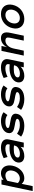

<svg xmlns="http://www.w3.org/2000/svg" viewBox="1536 -2104 688 3923"><g transform="rotate(-90 1879.5 -142.0)"><path d="M71.8 -455.1H172.9L164.1 -414.1Q199.2 -439.9 231.7 -452.9Q264.2 -465.8 301.8 -465.8Q346.2 -465.8 379.6 -448Q413.1 -430.2 433.6 -398.7Q454.1 -367.2 460 -323Q465.8 -278.8 455.1 -227.1Q443.8 -174.8 418.9 -130.9Q394 -86.9 360.6 -55.4Q327.1 -23.9 285.6 -6.3Q244.1 11.2 200.2 11.2Q162.1 11.2 135.5 -2.4Q108.9 -16.1 85 -42L38.1 182.1H-62ZM102.1 -122.1Q116.2 -102.1 142.1 -91.1Q168 -80.1 193.8 -80.1Q251 -80.1 295.4 -120.6Q339.8 -161.1 354 -227.1Q368.2 -293 340.6 -334Q313 -375 255.9 -375Q230 -375 200 -364.5Q169.9 -354 147 -334Z M522.9 -130.9Q531.7 -170.9 559.8 -200.9Q587.9 -231 627 -251Q666 -271 712.9 -281Q759.8 -291 807.1 -291Q833 -291 851.6 -290Q870.1 -289.1 888.7 -287.1L892.1 -305.2Q899.9 -340.8 876 -358.4Q852.1 -376 807.1 -376Q766.1 -376 721.4 -364.5Q676.8 -353 633.8 -331.1L609.9 -410.2Q659.7 -436 714.8 -450.9Q770 -465.8 826.7 -465.8Q863.8 -465.8 897.9 -457.5Q932.1 -449.2 956.5 -430.2Q981 -411.1 991.5 -380.6Q1002 -350.1 991.7 -305.2L927.7 0H828.1L841.8 -66.9Q810.1 -29.8 759 -9.3Q708 11.2 653.8 11.2Q621.1 11.2 593.5 2.2Q565.9 -6.8 548.3 -24.9Q530.8 -43 523.4 -69.6Q516.1 -96.2 522.9 -130.9ZM698.7 -79.1Q729 -79.1 756.3 -86.7Q783.7 -94.2 806.9 -107.7Q830.1 -121.1 845.5 -140.1Q860.8 -159.2 865.7 -182.1L870.1 -199.2Q846.7 -203.1 825.7 -203.6Q804.7 -204.1 789.1 -204.1Q714.8 -204.1 672.9 -184.6Q630.9 -165 624 -136.2Q611.8 -79.1 698.7 -79.1Z M1514.6 -136.2Q1505.9 -91.8 1479.7 -64Q1453.6 -36.1 1418.7 -19Q1383.8 -2 1343.3 4.6Q1302.7 11.2 1265.6 11.2Q1203.6 11.2 1146.2 -6.8Q1088.9 -24.9 1049.8 -54.2L1109.9 -137.2Q1156.7 -106 1198.7 -93Q1240.7 -80.1 1285.6 -80.1Q1346.7 -80.1 1377.2 -93Q1407.7 -106 1412.6 -128.9Q1415 -140.1 1408.4 -147.5Q1401.9 -154.8 1385.3 -160.9Q1368.7 -167 1340.8 -173.1Q1313 -179.2 1270 -186Q1235.8 -191.9 1206.3 -200.4Q1176.8 -209 1156.2 -224.6Q1135.7 -240.2 1126.2 -264.2Q1116.7 -288.1 1124 -324.2Q1131.8 -360.8 1156.7 -387.9Q1181.6 -415 1215.8 -432.6Q1250 -450.2 1289.8 -458Q1329.6 -465.8 1367.7 -465.8Q1421.9 -465.8 1469.2 -451.9Q1516.6 -438 1548.8 -412.1L1491.7 -334Q1460 -357.9 1425.3 -366.5Q1390.6 -375 1347.7 -375Q1329.6 -375 1309.8 -373Q1290 -371.1 1272.5 -365.5Q1254.9 -359.9 1241.9 -350.3Q1229 -340.8 1225.6 -327.1Q1221.7 -309.1 1251.2 -297.6Q1280.8 -286.1 1356 -274.9Q1397 -269 1429.4 -260Q1461.9 -251 1483.4 -235.6Q1504.9 -220.2 1513.9 -196Q1522.9 -171.9 1514.6 -136.2Z M2060.5 -136.2Q2051.8 -91.8 2025.6 -64Q1999.5 -36.1 1964.6 -19Q1929.7 -2 1889.2 4.6Q1848.6 11.2 1811.5 11.2Q1749.5 11.2 1692.1 -6.8Q1634.8 -24.9 1595.7 -54.2L1655.8 -137.2Q1702.6 -106 1744.6 -93Q1786.6 -80.1 1831.5 -80.1Q1892.6 -80.1 1923.1 -93Q1953.6 -106 1958.5 -128.9Q1960.9 -140.1 1954.3 -147.5Q1947.8 -154.8 1931.2 -160.9Q1914.6 -167 1886.7 -173.1Q1858.9 -179.2 1815.9 -186Q1781.7 -191.9 1752.2 -200.4Q1722.7 -209 1702.1 -224.6Q1681.6 -240.2 1672.1 -264.2Q1662.6 -288.1 1669.9 -324.2Q1677.7 -360.8 1702.6 -387.9Q1727.5 -415 1761.7 -432.6Q1795.9 -450.2 1835.7 -458Q1875.5 -465.8 1913.6 -465.8Q1967.8 -465.8 2015.1 -451.9Q2062.5 -438 2094.7 -412.1L2037.6 -334Q2005.9 -357.9 1971.2 -366.5Q1936.5 -375 1893.6 -375Q1875.5 -375 1855.7 -373Q1835.9 -371.1 1818.4 -365.5Q1800.8 -359.9 1787.8 -350.3Q1774.9 -340.8 1771.5 -327.1Q1767.6 -309.1 1797.1 -297.6Q1826.7 -286.1 1901.9 -274.9Q1942.9 -269 1975.3 -260Q2007.8 -251 2029.3 -235.6Q2050.8 -220.2 2059.8 -196Q2068.8 -171.9 2060.5 -136.2Z M2160.6 -130.9Q2169.4 -170.9 2197.5 -200.9Q2225.6 -231 2264.6 -251Q2303.7 -271 2350.6 -281Q2397.5 -291 2444.8 -291Q2470.7 -291 2489.3 -290Q2507.8 -289.1 2526.4 -287.1L2529.8 -305.2Q2537.6 -340.8 2513.7 -358.4Q2489.7 -376 2444.8 -376Q2403.8 -376 2359.1 -364.5Q2314.5 -353 2271.5 -331.1L2247.6 -410.2Q2297.4 -436 2352.5 -450.9Q2407.7 -465.8 2464.4 -465.8Q2501.5 -465.8 2535.6 -457.5Q2569.8 -449.2 2594.2 -430.2Q2618.7 -411.1 2629.2 -380.6Q2639.6 -350.1 2629.4 -305.2L2565.4 0H2465.8L2479.5 -66.9Q2447.8 -29.8 2396.7 -9.3Q2345.7 11.2 2291.5 11.2Q2258.8 11.2 2231.2 2.2Q2203.6 -6.8 2186 -24.9Q2168.5 -43 2161.1 -69.6Q2153.8 -96.2 2160.6 -130.9ZM2336.4 -79.1Q2366.7 -79.1 2394 -86.7Q2421.4 -94.2 2444.6 -107.7Q2467.8 -121.1 2483.2 -140.1Q2498.5 -159.2 2503.4 -182.1L2507.8 -199.2Q2484.4 -203.1 2463.4 -203.6Q2442.4 -204.1 2426.8 -204.1Q2352.5 -204.1 2310.5 -184.6Q2268.6 -165 2261.7 -136.2Q2249.5 -79.1 2336.4 -79.1Z M3112.3 0H3011.7L3070.3 -280.8Q3081.5 -334 3065.9 -354.5Q3050.3 -375 3012.7 -375Q2956.5 -375 2911.6 -329.6Q2866.7 -284.2 2849.6 -204.1L2806.6 0H2705.6L2801.3 -455.1H2902.3L2878.4 -340.8Q2906.2 -399.9 2954.3 -432.9Q3002.4 -465.8 3062.5 -465.8Q3132.3 -465.8 3161.9 -420.4Q3191.4 -375 3171.4 -280.8Z M3742.2 -227.1Q3730.5 -173.8 3704.3 -130.4Q3678.2 -86.9 3640.4 -55.4Q3602.5 -23.9 3554.4 -6.3Q3506.3 11.2 3452.1 11.2Q3399.4 11.2 3359.4 -6.3Q3319.3 -23.9 3294.4 -55.4Q3269.5 -86.9 3261.5 -130.4Q3253.4 -173.8 3265.6 -227.1Q3276.4 -278.8 3303 -323Q3329.6 -367.2 3367.4 -399.2Q3405.3 -431.2 3453.4 -448.5Q3501.5 -465.8 3554.2 -465.8Q3608.4 -465.8 3648.4 -448.5Q3688.5 -431.2 3713.4 -399.2Q3738.3 -367.2 3745.8 -323Q3753.4 -278.8 3742.2 -227.1ZM3641.6 -227.1Q3647.5 -257.8 3644 -285.4Q3640.6 -313 3626.5 -332.5Q3612.3 -352.1 3589.4 -363.5Q3566.4 -375 3534.2 -375Q3502.4 -375 3474.4 -363.5Q3446.3 -352.1 3424.8 -332.5Q3403.3 -313 3387.9 -285.4Q3372.6 -257.8 3366.2 -227.1Q3359.4 -194.8 3363.3 -168.5Q3367.2 -142.1 3380.4 -122.1Q3393.6 -102.1 3417 -91.1Q3440.4 -80.1 3472.2 -80.1Q3504.4 -80.1 3532 -91.1Q3559.6 -102.1 3582 -122.1Q3604.5 -142.1 3619.4 -168.5Q3634.3 -194.8 3641.6 -227.1Z"/></g></svg>

Font: Anonymous Pro
Style: Bold Italic
Weight: 700
Italic angle: -12°
Monospace: yes
Designer: Mark Simonson
Version: Version 1.003